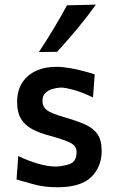

<svg xmlns="http://www.w3.org/2000/svg" viewBox="-20 -798 499 830"><path d="M228 11.5Q171 11.5 126.5 -1Q82 -13.5 51.5 -22L59 -123.5Q100 -103.5 143.2 -90.8Q186.5 -78 221 -78Q257.5 -79.5 284.2 -90.2Q311 -101 311 -141Q311 -167 284.8 -180.5Q258.5 -194 191 -212.5Q149.5 -223.5 118.8 -240Q88 -256.5 71 -284Q54 -311.5 54 -356.5Q54 -428.5 100.2 -468.8Q146.5 -509 223.5 -509Q251.5 -509 282.5 -503.5Q313.5 -498 341.8 -490.5Q370 -483 389.5 -476.5L382 -376.5Q336.5 -399 299 -409.2Q261.5 -419.5 242.5 -419.5Q224.5 -418.5 206.2 -413.2Q188 -408 175.8 -395.8Q163.5 -383.5 163.5 -362Q163.5 -336.5 182.8 -321.8Q202 -307 262.5 -290Q313 -275.5 348.2 -259.8Q383.5 -244 401.5 -217.8Q419.5 -191.5 419.5 -145.5Q419.5 -76.5 374.2 -32.5Q329 11.5 228 11.5ZM148 -573Q181.5 -623.5 212 -674Q242.5 -724.5 269.5 -775L394.5 -778Q357 -725.5 314.8 -674.8Q272.5 -624 227 -574Z"/></svg>

Font: Commissioner Flair Medium
Style: Regular
Weight: 500
Designer: Kostas Bartsokas
Foundry: Kostas Bartsokas
Version: Version 1.000; ttfautohint (v1.8.3)